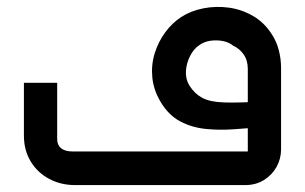

<svg xmlns="http://www.w3.org/2000/svg" viewBox="-20 -534 880 554"><path d="M196 0Q156 0 122.5 -17.5Q89 -35 69 -67.5Q49 -100 49 -143V-295H145V-137Q144 -117 155.5 -107Q167 -97 189 -97H707Q703 -94 700.5 -91.5Q698 -89 695 -86V-335Q695 -360 683 -377Q671 -394 653 -402Q641 -412 623.5 -415.5Q606 -419 587.5 -416.5Q569 -414 554 -403Q539 -393 528.5 -372.5Q518 -352 516.5 -329.5Q515 -307 526 -288Q541 -264 563 -252Q585 -240 625 -238.5Q665 -237 734 -241V-167Q696 -164 654.5 -161Q613 -158 573.5 -162Q534 -166 500.5 -183.5Q467 -201 444 -239Q423 -274 419.5 -310.5Q416 -347 426.5 -380.5Q437 -414 457 -441Q477 -468 503 -485Q531 -503 567 -510Q603 -517 640 -512Q677 -507 710 -488Q743 -469 765 -434Q778 -414 784.5 -389Q791 -364 791 -337V-103Q791 -76 778 -52.5Q765 -29 741.5 -14.5Q718 0 688 0Z"/></svg>

Font: Mada Medium
Style: Regular
Weight: 500
Designer: Khaled Hosny
Version: Version 1.5